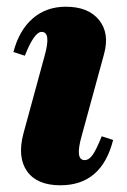

<svg xmlns="http://www.w3.org/2000/svg" viewBox="-20 -536 377 572"><path d="M160 16Q90 16 60.5 -26Q31 -68 50 -139L113 -370Q133 -441 104 -441Q82 -441 54 -370L20 -381Q37 -446 77.5 -481Q118 -516 176 -516Q243 -516 275 -476.5Q307 -437 290 -375L223 -130Q203 -59 232 -59Q245 -59 256 -74.5Q267 -90 283 -130L317 -119Q283 16 160 16Z"/></svg>

Font: Platypi ExtraBold
Style: Italic
Weight: 800
Italic angle: -13°
Designer: David Sargent
Foundry: Bolt Cutter Type
Version: Version 1.200; ttfautohint (v1.8.4.7-5d5b)